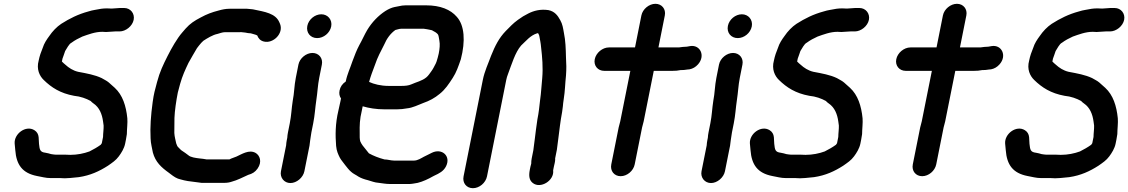

<svg xmlns="http://www.w3.org/2000/svg" viewBox="-20 -779 5923 1008"><path d="M632.1 -737H609.1C597.1 -737 580.6 -734 566.5 -734C557.3 -734.7 549.1 -735 541.7 -735C531.1 -735 520.9 -734.3 511.3 -733C487.2 -727.9 467.4 -726.6 444.5 -719C389.7 -704.2 345.4 -681.8 301.6 -654C277.8 -638.2 255.2 -614.4 238.8 -590C225.2 -571.6 211.5 -551.3 204.4 -528C195.6 -507.2 187.8 -485 183 -461C170.4 -415.5 187.7 -380 209.7 -359C250.1 -319.5 296.7 -289.2 369.1 -276C402.2 -272.9 433 -261.6 455.7 -249C460.1 -243.5 466.6 -239.1 471.9 -235C501.3 -214.9 515.8 -180.7 521.1 -141L524 -120C524.8 -102.5 521 -78 521 -60L514.4 -27L508.8 -19C491.5 -6.3 469.9 5.9 449.8 16C421 26.7 385.6 34 349.2 34C341.3 33.3 332.4 33 322.4 33H272.4C268.4 33 264.8 32.7 261.6 32L248 30C239.9 27.3 230.3 25 219.4 23C188.7 19.5 188.4 6.2 184.8 -24L182.8 -59C181.3 -75 173.9 -87.2 160.6 -95.5C115.8 -123.5 52.8 -76.5 57 -25L60.2 9C65.9 86.7 97.8 129.9 174.1 145C199.6 149.1 218 156 247.9 156H297.9C305.9 156 313.1 156.3 319.7 157C338.5 157 357.6 154.5 373.5 153L393.9 151C454.3 142 501.4 120.1 546.8 91C568.9 75.5 588.4 62.9 603.6 42C617 24 631.9 0.5 637 -25L641.2 -46C643.2 -56 644.8 -65.7 646 -75C646 -100.6 650.6 -134.5 648.5 -158C642 -223.1 623.8 -280 582.5 -318C568.6 -331.5 562.1 -335 551.1 -346C538.2 -356.8 528 -360 513.7 -369C478.4 -385.9 435.5 -393.5 390.3 -402C362.9 -408.4 340.8 -423.2 323.6 -439C317.9 -444.5 310.2 -449.5 305 -456L308 -471C311.9 -483 318.2 -498 322 -511C330.4 -523.1 341.6 -548.5 355.8 -555C373.1 -567.9 392.2 -577.9 412.2 -587C443.7 -598 478.8 -612 517.2 -612C523.2 -612 529.8 -611.7 537 -611C552.6 -611 570.3 -614 584.6 -614H607.6C640.6 -614 675.2 -642 681.8 -675C688.3 -708 665.2 -737 632.1 -737Z M1450.4 -653 1447 -661C1427.1 -709.3 1370.5 -716.9 1307.7 -730L1288.1 -732C1279.1 -733.3 1269.5 -733.7 1259.3 -733H1185.3C1165.1 -733 1146.3 -729.1 1128.5 -724C1091.8 -714.5 1066.1 -704.9 1033.2 -687C1000.6 -669.9 978.3 -655.6 954.6 -629L936.4 -608C909.3 -576.8 880.7 -526.4 859.8 -485C837.1 -440 818.6 -402 804.5 -348C793 -305 787.8 -288.2 781.5 -243C771.8 -171.4 767.6 -112.6 770.6 -53C771.2 -25.2 778.8 -1 782.6 22C796.1 71.8 827.1 99.9 866.4 128L876.9 136C891.2 147.1 908.4 159.3 928.5 163C951.9 170.1 979.3 174.1 1007.7 177L1023.3 179C1032.2 181 1042.7 181.7 1054.9 181H1157.9C1171.9 181 1184.6 179 1196.1 175C1224.9 167.5 1254.8 151.9 1281.1 140C1281.9 139.3 1282.6 139 1283.3 139C1304.4 133.3 1319.7 124.1 1332.3 106C1357.3 70.3 1344.2 36.2 1321.3 23.5C1287.7 4.9 1249.2 30.4 1221.4 43C1210 48.2 1195.3 51.6 1184.4 58H1065.4C1059 56.7 1052.9 55.7 1047 55L1029.4 53C1008.3 50.6 980.4 47 968.8 36C957.8 26.6 948 21.3 936.4 13C929 8.9 924.2 1.7 917.8 -4C910.7 -9.4 908.6 -17.4 905.2 -26C902 -43.4 896.3 -59.6 895.2 -81C895.2 -108.7 895.4 -130.5 895.9 -160C897.1 -195.8 905 -250.4 913.5 -293C916.7 -305.7 920.7 -320.7 925.5 -338C937.8 -381.7 952 -412.1 969.6 -449C979.8 -468.7 1004.6 -509.2 1014 -526L1024.8 -540C1033.8 -550.7 1039 -557.7 1047.8 -565C1067.5 -577.8 1096.7 -596.1 1122 -601C1132.4 -603.8 1148 -610 1160.8 -610H1240.8C1243.6 -610.7 1246.3 -610.7 1248.8 -610L1267.4 -608C1276.5 -606.1 1287.1 -604 1296.6 -604C1306.7 -600.4 1321 -598.2 1330.4 -593C1336.9 -576.8 1346.5 -565.7 1365 -561C1414.4 -548.5 1469.7 -603.6 1450.4 -653Z M1546.8 -440 1532.9 -370C1524.6 -328.7 1525 -290.5 1516.9 -250C1510.2 -207.7 1509.9 -174.8 1501.4 -132L1491.8 -84C1489.8 -74 1488.6 -64.7 1488.2 -56L1485.4 -42C1483.7 -33.3 1482.6 -24.7 1482.2 -16L1455 120C1448.5 153 1471.6 182 1504.7 182C1537.7 182 1571.5 153 1578 120L1602.8 -4C1606.4 -16.9 1605.9 -29.5 1608.4 -42C1611 -54.9 1612.1 -70.8 1614.8 -84L1624.4 -132C1633.3 -176.8 1634.2 -210.6 1640.9 -255C1646.9 -292.7 1648.2 -331.7 1655.9 -370L1669.8 -440C1676.5 -473.3 1654 -501 1620.5 -501C1587.1 -501 1553.5 -473.3 1546.8 -440ZM1593.4 -643C1586.3 -607.8 1609.7 -579 1645.1 -579C1679.1 -579 1711.9 -605.8 1718.8 -640C1725.7 -674.8 1701.3 -704 1667 -704C1633.1 -704 1600.2 -677.2 1593.4 -643Z M1998.4 58C1968.2 50.1 1939.8 38.8 1916.8 26L1884 -15C1878.1 -22.3 1875.9 -28.2 1871.4 -37C1867.9 -48.7 1868.2 -63.7 1868.4 -82C1867.7 -119.3 1868.3 -152.7 1879.3 -197L1884.1 -221C1916.3 -211.3 1956.4 -205 1997.9 -205H2063.9C2082.4 -205 2099.6 -206.9 2115.9 -210C2147.1 -212.8 2175.5 -228.4 2201.5 -238C2235.1 -249.7 2262.3 -264.5 2288.1 -286C2317.1 -308.8 2336.4 -338.3 2356.9 -370C2375.8 -398.9 2386.5 -430.4 2399.4 -468C2424.4 -563.4 2418.8 -646.2 2377.9 -691C2345.7 -728.3 2292.7 -751 2216.9 -751H2109.9C2097.9 -751 2085.3 -749.3 2071.9 -746L2051.1 -742C2035.8 -738.7 2019.7 -731.7 2002.9 -721C1965.8 -696.8 1932.8 -662.5 1908.2 -622C1894.5 -599.2 1880.1 -566.1 1866.2 -542C1852.7 -516.7 1841.5 -487.7 1830.2 -457C1818.6 -421.6 1802.8 -389.8 1795.1 -351C1777.3 -339 1766.5 -323.3 1762.7 -304C1759.5 -288 1762 -274 1770.3 -262L1767.7 -249C1763.4 -231 1759.8 -214.3 1756.7 -199C1739.8 -128.9 1740.3 -67.8 1744.6 -13C1747.1 13.8 1754.9 30.4 1764.2 49C1771.4 62.6 1783.6 75.1 1792.4 88L1806 105C1811.9 112.3 1817.7 118.3 1823.4 123C1833.3 132.7 1849.3 139.3 1861.5 148C1875.4 156.4 1893 162.5 1911.7 167C1931 172.1 1945.4 179.5 1968.9 181C1988.5 183.2 2005.3 187 2026.7 187H2129.7C2143.3 187 2160.1 182.8 2172.9 181C2198.8 174.8 2231 159.7 2252.7 147C2255.7 145 2258.3 143.7 2260.5 143C2285.6 131.5 2308.7 120 2321.7 94C2348.9 39.5 2299.3 -2.5 2247.4 23C2234.1 30.8 2219.3 36 2205.2 44C2192.2 51 2172.4 64 2154.2 64H2048.2C2032.1 64 2015.4 58 1998.4 58ZM2085.4 -628H2205.4C2212.4 -626.7 2217.9 -625.8 2221.9 -625.5C2230.9 -624.7 2239.7 -621.2 2248.8 -620L2249.6 -619L2265.8 -610C2269.9 -607.3 2273.9 -604 2277.8 -600C2278.7 -598 2279.7 -596.3 2280.8 -595C2283.9 -587.2 2285.2 -572 2286.8 -565C2290.4 -547.1 2288.3 -522.2 2283.4 -498C2280.6 -483.9 2275.7 -468.1 2272 -456L2268 -446C2260 -431 2254.5 -418.3 2245 -405.5C2236.3 -393.8 2229.7 -382.4 2218.5 -373C2195.8 -354.1 2165.9 -348.2 2139.1 -336C2125.3 -329.7 2107 -328 2088.5 -328H2019.5C1980.1 -328 1943 -337.1 1917.7 -349C1922.2 -365 1926.7 -379.3 1931.3 -392L1948.4 -438C1962.8 -480.7 1977.9 -506.9 1996.6 -544C2010.9 -577.8 2030.5 -603.6 2056.2 -622H2057.2C2065.9 -623.7 2076.1 -628 2085.4 -628Z M2536.7 147 2637.7 -359C2639.8 -369.7 2642.9 -380 2646.9 -390C2666.7 -442.1 2684.2 -503.5 2715.8 -540C2741.7 -563.5 2763.3 -592.7 2799.6 -604C2800.9 -604 2802.6 -604.3 2804.8 -605C2807.3 -599.6 2810.7 -595.6 2811.6 -589C2815.1 -569.8 2819 -552.7 2820.8 -530C2826.6 -480.9 2831.6 -425.2 2826.7 -369C2822.3 -328.6 2821.5 -293.4 2815.3 -252C2810.9 -214 2809 -190.3 2801.3 -152C2795.9 -116.5 2791.3 -79 2787.4 -47C2785.4 -37.2 2785.6 -28 2783.6 -18C2782.7 -10 2781.5 -0.7 2780 10L2771.4 53C2769.7 61.7 2768.9 70.7 2769 80C2767.3 85.3 2765.8 91 2764.6 97L2761.6 112C2755.1 145 2758.6 167 2776.8 181.5C2817.7 214.3 2891.2 168.5 2884 115L2887.6 97C2890.5 82.7 2894.8 70.4 2894.8 56C2894.3 55.3 2894.2 54.3 2894.4 53L2903.6 7C2910.3 -38.5 2913.3 -73.5 2919.6 -118L2924.7 -154C2927.5 -168 2929.7 -180.3 2931.1 -191L2935.1 -221C2935.8 -231 2937.2 -243.3 2939.5 -258C2946.8 -303.4 2946.7 -339.3 2951.5 -383C2954.1 -418.2 2953.5 -443.8 2951.4 -478C2950.4 -522.7 2949 -566.2 2940.8 -605C2936.1 -631.5 2933.3 -652.3 2921.4 -673C2907.8 -698.3 2891.6 -719.4 2858.9 -726C2817.8 -732 2783 -723.2 2753.3 -708C2730.2 -695.9 2722.3 -691.7 2699.3 -675C2671.3 -654.7 2658.6 -639.2 2635 -616C2600.1 -579.9 2579.2 -539 2558 -486C2543.3 -444.9 2524.1 -406.1 2514.7 -359L2413.7 147C2406.8 181.1 2428.8 209 2462.8 209C2496.8 209 2529.8 181.1 2536.7 147Z M3347.3 -698 3313.8 -530H3176.8C3142.9 -530 3109.1 -501.6 3102.4 -468C3095.7 -434.4 3118.4 -407 3152.3 -407H3289.3L3236.3 -142C3234.4 -132.3 3229.9 -119.5 3228 -110L3189.2 84C3182.4 118.1 3204.4 146 3238.4 146C3272.3 146 3305.4 118.1 3312.2 84L3351 -110C3352.8 -119.3 3357.3 -131.6 3359.3 -142L3412.3 -407H3510.3C3526.3 -407 3539.2 -408 3553.1 -411H3556.1C3566.7 -411 3577.6 -412 3588.7 -414L3599.9 -415C3617.2 -418.3 3632.1 -427 3644.5 -441C3685 -486.4 3656 -545.5 3603.2 -537L3591.8 -535C3589.7 -534.3 3587.9 -534 3586.6 -534C3571.4 -534 3556.6 -531.6 3543.8 -530H3436.8L3470.3 -698C3477 -731.3 3454.5 -759 3421 -759C3387.6 -759 3354 -731.3 3347.3 -698Z M3754.8 -440 3740.9 -370C3732.6 -328.7 3733 -290.5 3724.9 -250C3718.2 -207.7 3717.9 -174.8 3709.4 -132L3699.8 -84C3697.8 -74 3696.6 -64.7 3696.2 -56L3693.4 -42C3691.7 -33.3 3690.6 -24.7 3690.2 -16L3663 120C3656.5 153 3679.6 182 3712.7 182C3745.7 182 3779.5 153 3786 120L3810.8 -4C3814.4 -16.9 3813.9 -29.5 3816.4 -42C3819 -54.9 3820.1 -70.8 3822.8 -84L3832.4 -132C3841.3 -176.8 3842.2 -210.6 3848.9 -255C3854.9 -292.7 3856.2 -331.7 3863.9 -370L3877.8 -440C3884.5 -473.3 3862 -501 3828.5 -501C3795.1 -501 3761.5 -473.3 3754.8 -440ZM3801.4 -643C3794.3 -607.8 3817.7 -579 3853.1 -579C3887.1 -579 3919.9 -605.8 3926.8 -640C3933.7 -674.8 3909.3 -704 3875 -704C3841.1 -704 3808.2 -677.2 3801.4 -643Z M4492.1 -737H4469.1C4457.1 -737 4440.6 -734 4426.5 -734C4417.3 -734.7 4409.1 -735 4401.7 -735C4391.1 -735 4380.9 -734.3 4371.3 -733C4347.2 -727.9 4327.4 -726.6 4304.5 -719C4249.7 -704.2 4205.4 -681.8 4161.6 -654C4137.8 -638.2 4115.2 -614.4 4098.8 -590C4085.2 -571.6 4071.5 -551.3 4064.4 -528C4055.6 -507.2 4047.8 -485 4043 -461C4030.4 -415.5 4047.7 -380 4069.7 -359C4110.1 -319.5 4156.7 -289.2 4229.1 -276C4262.2 -272.9 4293 -261.6 4315.7 -249C4320.1 -243.5 4326.6 -239.1 4331.9 -235C4361.3 -214.9 4375.8 -180.7 4381.1 -141L4384 -120C4384.8 -102.5 4381 -78 4381 -60L4374.4 -27L4368.8 -19C4351.5 -6.3 4329.9 5.9 4309.8 16C4281 26.7 4245.6 34 4209.2 34C4201.3 33.3 4192.4 33 4182.4 33H4132.4C4128.4 33 4124.8 32.7 4121.6 32L4108 30C4099.9 27.3 4090.3 25 4079.4 23C4048.7 19.5 4048.4 6.2 4044.8 -24L4042.8 -59C4041.3 -75 4033.9 -87.2 4020.6 -95.5C3975.8 -123.5 3912.8 -76.5 3917 -25L3920.2 9C3925.9 86.7 3957.8 129.9 4034.1 145C4059.6 149.1 4078 156 4107.9 156H4157.9C4165.9 156 4173.1 156.3 4179.7 157C4198.5 157 4217.6 154.5 4233.5 153L4253.9 151C4314.3 142 4361.4 120.1 4406.8 91C4428.9 75.5 4448.4 62.9 4463.6 42C4477 24 4491.9 0.5 4497 -25L4501.2 -46C4503.2 -56 4504.8 -65.7 4506 -75C4506 -100.6 4510.6 -134.5 4508.5 -158C4502 -223.1 4483.8 -280 4442.5 -318C4428.6 -331.5 4422.1 -335 4411.1 -346C4398.2 -356.8 4388 -360 4373.7 -369C4338.4 -385.9 4295.5 -393.5 4250.3 -402C4222.9 -408.4 4200.8 -423.2 4183.6 -439C4177.9 -444.5 4170.2 -449.5 4165 -456L4168 -471C4171.9 -483 4178.2 -498 4182 -511C4190.4 -523.1 4201.6 -548.5 4215.8 -555C4233.1 -567.9 4252.2 -577.9 4272.2 -587C4303.7 -598 4338.8 -612 4377.2 -612C4383.2 -612 4389.8 -611.7 4397 -611C4412.6 -611 4430.3 -614 4444.6 -614H4467.6C4500.6 -614 4535.2 -642 4541.8 -675C4548.3 -708 4525.2 -737 4492.1 -737Z M4930.3 -698 4896.8 -530H4759.8C4725.9 -530 4692.1 -501.6 4685.4 -468C4678.7 -434.4 4701.4 -407 4735.3 -407H4872.3L4819.3 -142C4817.4 -132.3 4812.9 -119.5 4811 -110L4772.2 84C4765.4 118.1 4787.4 146 4821.4 146C4855.3 146 4888.4 118.1 4895.2 84L4934 -110C4935.8 -119.3 4940.3 -131.6 4942.3 -142L4995.3 -407H5093.3C5109.3 -407 5122.2 -408 5136.1 -411H5139.1C5149.7 -411 5160.6 -412 5171.7 -414L5182.9 -415C5200.2 -418.3 5215.1 -427 5227.5 -441C5268 -486.4 5239 -545.5 5186.2 -537L5174.8 -535C5172.7 -534.3 5170.9 -534 5169.6 -534C5154.4 -534 5139.6 -531.6 5126.8 -530H5019.8L5053.3 -698C5060 -731.3 5037.5 -759 5004 -759C4970.6 -759 4937 -731.3 4930.3 -698Z M5832.1 -737H5809.1C5797.1 -737 5780.6 -734 5766.5 -734C5757.3 -734.7 5749.1 -735 5741.7 -735C5731.1 -735 5720.9 -734.3 5711.3 -733C5687.2 -727.9 5667.4 -726.6 5644.5 -719C5589.7 -704.2 5545.4 -681.8 5501.6 -654C5477.8 -638.2 5455.2 -614.4 5438.8 -590C5425.2 -571.6 5411.5 -551.3 5404.4 -528C5395.6 -507.2 5387.8 -485 5383 -461C5370.4 -415.5 5387.7 -380 5409.7 -359C5450.1 -319.5 5496.7 -289.2 5569.1 -276C5602.2 -272.9 5633 -261.6 5655.7 -249C5660.1 -243.5 5666.6 -239.1 5671.9 -235C5701.3 -214.9 5715.8 -180.7 5721.1 -141L5724 -120C5724.8 -102.5 5721 -78 5721 -60L5714.4 -27L5708.8 -19C5691.5 -6.3 5669.9 5.9 5649.8 16C5621 26.7 5585.6 34 5549.2 34C5541.3 33.3 5532.4 33 5522.4 33H5472.4C5468.4 33 5464.8 32.7 5461.6 32L5448 30C5439.9 27.3 5430.3 25 5419.4 23C5388.7 19.5 5388.4 6.2 5384.8 -24L5382.8 -59C5381.3 -75 5373.9 -87.2 5360.6 -95.5C5315.8 -123.5 5252.8 -76.5 5257 -25L5260.2 9C5265.9 86.7 5297.8 129.9 5374.1 145C5399.6 149.1 5418 156 5447.9 156H5497.9C5505.9 156 5513.1 156.3 5519.7 157C5538.5 157 5557.6 154.5 5573.5 153L5593.9 151C5654.3 142 5701.4 120.1 5746.8 91C5768.9 75.5 5788.4 62.9 5803.6 42C5817 24 5831.9 0.5 5837 -25L5841.2 -46C5843.2 -56 5844.8 -65.7 5846 -75C5846 -100.6 5850.6 -134.5 5848.5 -158C5842 -223.1 5823.8 -280 5782.5 -318C5768.6 -331.5 5762.1 -335 5751.1 -346C5738.2 -356.8 5728 -360 5713.7 -369C5678.4 -385.9 5635.5 -393.5 5590.3 -402C5562.9 -408.4 5540.8 -423.2 5523.6 -439C5517.9 -444.5 5510.2 -449.5 5505 -456L5508 -471C5511.9 -483 5518.2 -498 5522 -511C5530.4 -523.1 5541.6 -548.5 5555.8 -555C5573.1 -567.9 5592.2 -577.9 5612.2 -587C5643.7 -598 5678.8 -612 5717.2 -612C5723.2 -612 5729.8 -611.7 5737 -611C5752.6 -611 5770.3 -614 5784.6 -614H5807.6C5840.6 -614 5875.2 -642 5881.8 -675C5888.3 -708 5865.2 -737 5832.1 -737Z"/></svg>

Font: Smoothie
Style: It
Weight: 400
Foundry: Cannot Into Space Fonts
Version: Version 0.8